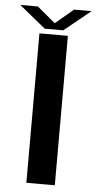

<svg xmlns="http://www.w3.org/2000/svg" viewBox="-70 -830 441 864"><g transform="rotate(5 151.0 -397.5)"><path d="M83 0H211.5V-675H83ZM105 -698H188.5L308 -795H229L147.5 -726.5L65.5 -795H-14Z"/></g></svg>

Font: Anybody SemiExpanded Medium
Style: Regular
Weight: 500
Width: 6
Version: Version 1.113;gftools[0.9.25]